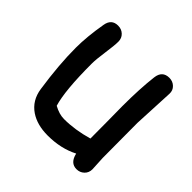

<svg xmlns="http://www.w3.org/2000/svg" viewBox="-150 -651 820 820"><g transform="rotate(45 260.0 -241.0)"><path d="M466.3 -285.2Q466.3 -250 466.8 -179.7Q467.3 -109.4 467.3 -74.2Q467.3 -63.5 469 -41.5Q470.7 -19.5 470.7 -8.8Q470.7 12.2 456.5 25.6Q442.4 39.1 421.9 39.1Q384.3 39.1 374 -7.3Q313 24.4 233.4 24.4Q169.4 24.4 127.4 -3.9Q81.1 -35.2 72.3 -95.2Q53.2 -224.6 53.2 -325.7Q53.2 -392.6 67.9 -478Q74.7 -520.5 114.3 -520.5Q135.3 -520.5 149.4 -507.1Q163.6 -493.7 163.6 -472.7Q163.6 -450.2 156.5 -400.9Q149.4 -351.6 149.4 -325.7Q149.4 -244.1 154.8 -186Q160.2 -127.9 170.9 -92.8Q187 -84 202.6 -79.3Q218.3 -74.7 233.4 -74.7Q298.8 -74.7 371.6 -95.7L371.1 -194.8L370.1 -289.6Q370.1 -395 379.4 -472.7Q384.8 -517.6 426.8 -517.6Q447.8 -517.6 461.9 -503.9Q476.1 -490.2 475.1 -469.7Z"/></g></svg>

Font: Righma Çiddhi
Style: Regular
Weight: 400
Designer: R.S. Wihananto
Foundry: R.S. Wihananto
Version: Version 2.0.1